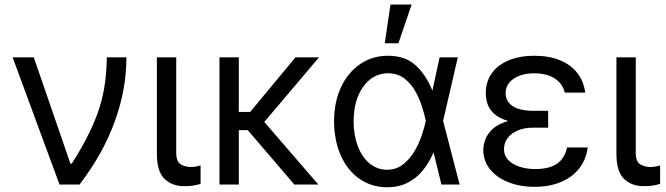

<svg xmlns="http://www.w3.org/2000/svg" viewBox="-20 -792 2857 824"><path d="M235.4 0 34.2 -545.9H125L282.2 -89.8H288.1Q334 -162.1 363 -221.7Q392.1 -281.2 408.2 -334.2Q424.3 -387.2 430.9 -438.7Q437.5 -490.2 438.5 -545.9H522.5Q522.9 -409.2 472.4 -270.3Q421.9 -131.3 321.3 0Z M653.3 -545.9H736.3V-134.8Q736.8 -96.7 756.8 -85.9Q776.9 -75.2 798.8 -75.2Q810.1 -75.2 822.8 -77.6Q835.4 -80.1 840.8 -82V-2.9Q830.1 0.5 812.7 3.9Q795.4 7.3 769.5 6.8Q719.2 7.3 686 -24.4Q652.8 -56.2 653.3 -134.8Z M1004.9 -545.9V0H921.9V-545.9ZM1349.1 -545.9 1084.5 -233.4H971.7V-311.5H1053.7L1248 -545.9ZM1243.2 0 1040 -237.3 1081.5 -306.6 1346.2 0Z M1640.1 11.7Q1571.8 10.7 1520.8 -25.9Q1469.7 -62.5 1441.9 -126.2Q1414.1 -189.9 1413.6 -272.5Q1414.1 -355 1443.6 -418Q1473.1 -481 1525.4 -516.8Q1577.6 -552.7 1645 -552.7Q1720.2 -552.7 1764.9 -510.7Q1809.6 -468.8 1835.4 -403.3H1868.7L1881.3 -274.4L1952.6 0H1874.5L1807.1 -274.4Q1801.8 -300.3 1791 -334.7Q1780.3 -369.1 1761.7 -401.6Q1743.2 -434.1 1714.6 -455.8Q1686 -477.5 1645 -477.5Q1602.1 -477.5 1568.6 -451.2Q1535.2 -424.8 1516.4 -378.4Q1497.6 -332 1497.6 -271.5Q1497.6 -212.4 1515.4 -165.3Q1533.2 -118.2 1565.4 -91.1Q1597.7 -64 1640.1 -63.5Q1679.7 -63.5 1708.5 -85.4Q1737.3 -107.4 1757.3 -140.6Q1777.3 -173.8 1789.3 -209.2Q1801.3 -244.6 1807.1 -271.5L1866.7 -545.9H1944.8L1881.3 -271.5L1868.7 -137.7H1840.3Q1821.8 -93.8 1794.2 -60.1Q1766.6 -26.4 1728.5 -7.3Q1690.4 11.7 1640.1 11.7ZM1631.3 -606.4 1655.8 -772.5H1746.6L1689.9 -606.4Z M2259.3 -284.2H2332.5V-244.1H2268.1Q2229.5 -244.1 2201.4 -231.9Q2173.3 -219.7 2158.2 -199Q2143.1 -178.2 2143.1 -152.3Q2142.6 -113.8 2179.9 -90.3Q2217.3 -66.9 2278.8 -66.4Q2338.4 -66.9 2370.8 -89.6Q2403.3 -112.3 2413.6 -159.2H2502.4Q2497.6 -120.6 2479.7 -89.6Q2461.9 -58.6 2432.4 -36.4Q2402.8 -14.2 2363 -2.2Q2323.2 9.8 2274.9 9.8Q2211.4 9.8 2161.6 -10Q2111.8 -29.8 2083.3 -65.2Q2054.7 -100.6 2054.2 -147.5Q2054.2 -169.4 2062.7 -193.1Q2071.3 -216.8 2093.3 -237.5Q2115.2 -258.3 2155.5 -271.2Q2195.8 -284.2 2259.3 -284.2ZM2332.5 -261.7H2259.3Q2196.8 -261.7 2158.2 -273.7Q2119.6 -285.6 2099.4 -304.9Q2079.1 -324.2 2072 -347.2Q2064.9 -370.1 2064.9 -391.6Q2064.9 -442.4 2091.1 -478.3Q2117.2 -514.2 2164.1 -533.4Q2210.9 -552.7 2272.9 -552.7Q2335.4 -552.7 2382.1 -533.9Q2428.7 -515.1 2456.8 -479.7Q2484.9 -444.3 2491.7 -394.5H2403.8Q2395 -432.1 2361.6 -454.6Q2328.1 -477.1 2272.9 -477.5Q2216.8 -477.1 2183.3 -453.4Q2149.9 -429.7 2149.9 -391.6Q2149.9 -357.9 2179.2 -337.4Q2208.5 -316.9 2268.1 -316.4H2332.5Z M2625.5 -545.9H2708.5V-134.8Q2709 -96.7 2729 -85.9Q2749 -75.2 2771 -75.2Q2782.2 -75.2 2794.9 -77.6Q2807.6 -80.1 2813 -82V-2.9Q2802.2 0.5 2784.9 3.9Q2767.6 7.3 2741.7 6.8Q2691.4 7.3 2658.2 -24.4Q2625 -56.2 2625.5 -134.8Z"/></svg>

Font: GitLab Sans
Style: Regular
Weight: 400
Designer: Rasmus Andersson
Foundry: Modifications by GitLab B.V., manufactured by rsms
Version: Version 4.000;git-c8fb6b7